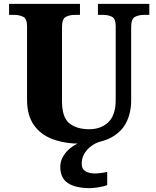

<svg xmlns="http://www.w3.org/2000/svg" viewBox="-20 -734 810 994"><path d="M400 10Q317 10 254 -13Q191 -36 155.5 -86.5Q120 -137 120 -218V-598Q120 -637 100 -647Q80 -657 53 -657H27V-714H394V-657H368Q340 -657 320.5 -646.5Q301 -636 301 -594V-210Q301 -127 338.5 -96Q376 -65 443 -65Q502 -65 540.5 -101Q579 -137 579 -217V-598Q579 -637 560 -647Q541 -657 513 -657H487V-714H753V-657H727Q698 -657 678.5 -646.5Q659 -636 659 -594V-215Q659 -148 632.5 -97.5Q606 -47 548.5 -18.5Q491 10 400 10ZM446 240Q370 240 331 213.5Q292 187 292 130Q292 99 309 72Q326 45 353 26Q380 7 410 0H496Q475 6 453.5 21.5Q432 37 417.5 60Q403 83 403 115Q403 141 422.5 152.5Q442 164 472 164Q485 164 501 162Q517 160 535 156V224Q519 231 490.5 235.5Q462 240 446 240Z"/></svg>

Font: Noto Serif Sinhala ExtraBold
Style: Regular
Weight: 800
Designer: Jelle Bosma - Monotype Design Team
Foundry: Monotype Imaging Inc.
Version: Version 2.007; ttfautohint (v1.8.4.7-5d5b)